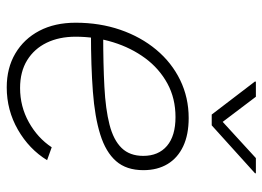

<svg xmlns="http://www.w3.org/2000/svg" viewBox="-128 -668 806 590"><g transform="rotate(90 275.0 -373.0)"><path d="M248.5 9.3Q189 9.3 144.3 -17.1Q99.6 -43.5 74.7 -90.8Q49.8 -138.2 49.8 -202.6Q49.8 -276.4 71.5 -339.6Q93.3 -402.8 132.8 -450.2Q172.4 -497.6 226.1 -523.7Q279.8 -549.8 342.8 -549.8Q393.6 -549.8 429.4 -533Q465.3 -516.1 484.1 -484.9Q502.9 -453.6 502.9 -410.6Q502.9 -358.4 475.1 -326.7Q447.3 -294.9 393.3 -278.1Q339.4 -261.2 261.2 -255.4Q183.1 -249.5 82.5 -249.5L86.4 -287.1Q177.2 -287.1 246.6 -290.8Q315.9 -294.4 363.3 -306.6Q410.6 -318.8 434.8 -343.8Q459 -368.7 459 -410.2Q459 -457 428.2 -483.2Q397.5 -509.3 339.8 -509.3Q282.2 -509.3 236.6 -484.4Q190.9 -459.5 158.9 -416.3Q127 -373 109.9 -317.9Q92.8 -262.7 92.8 -202.1Q92.8 -151.9 111.3 -113.5Q129.9 -75.2 165 -53.5Q200.2 -31.7 250.5 -31.7Q307.1 -31.7 355.5 -58.6Q403.8 -85.4 432.6 -128.9L472.2 -114.7Q438.5 -59.6 378.7 -25.1Q318.8 9.3 248.5 9.3ZM277.3 -756.3 354.5 -654.3 465.8 -756.3H512.7L512.2 -753.4L365.2 -620.6H332L230.5 -753.4L231 -756.3Z"/></g></svg>

Font: Inter 17pt ExtraLight
Style: Italic
Weight: 250
Italic angle: -9.3988°
Version: Version 4.001;git-66647c0bb